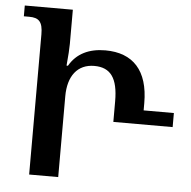

<svg xmlns="http://www.w3.org/2000/svg" viewBox="-51 -765 811 816"><g transform="rotate(5 354.0 -357.0)"><path d="M103 0H227V-345C227 -431 267 -484 339 -484C409 -484 440 -440 440 -342V-254H693V-314H564V-345C564 -484 498 -554 380 -554C311 -554 258 -529 227 -475H221C225 -518 227 -549 227 -568V-714H22V-668H45C86 -668 103 -652 103 -598Z"/></g></svg>

Font: Noto Serif Georgian SemiCondensed Semi
Style: Regular
Weight: 600
Width: 4
Designer: Monotype Design Team
Foundry: Monotype Imaging Inc.
Version: Version 1.901